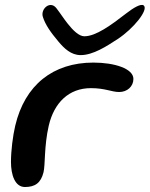

<svg xmlns="http://www.w3.org/2000/svg" viewBox="-20 -737 600 770"><path d="M303.5 -516C353 -516 407 -551 452 -580.5C515.5 -622 576.5 -698 556.5 -715C545.5 -724 515 -705.5 486.5 -683.5C424.5 -635.5 364.5 -591.5 318 -591.5C297 -591.5 272.5 -615.5 252 -641.5C235.5 -662 223 -682.5 205.5 -705C180.5 -736 141.5 -700.5 152 -669C162 -637.5 183 -607.5 215 -569.5C237 -543.5 264.5 -516 303.5 -516ZM80 13C121.5 13 144 -4 154.5 -46C162 -76 156.5 -150.5 175.5 -233C197 -325.5 256.5 -383.5 344.5 -383.5C402 -383.5 427.5 -368 458 -368C490 -368 515 -390 515 -420.5C515 -462 439 -486 354.5 -486C192.5 -486 79.5 -396 41 -232.5C31.5 -192 24 -133 24 -87.5C24 -35.5 40 13 80 13Z"/></svg>

Font: Gluten
Style: Italic
Weight: 400
Italic angle: -13°
Designer: Tyler Finck
Foundry: Etcetera Type Company
Version: Version 0.920